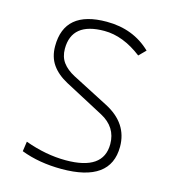

<svg xmlns="http://www.w3.org/2000/svg" viewBox="-107 -791 800 889"><g transform="rotate(15 293.0 -346.5)"><path d="M269 9.8Q161.6 9.8 74.7 -23.4L81.5 -70.8Q182.1 -34.2 276.9 -34.2Q457.5 -34.2 457.5 -159.7Q457.5 -241.2 380.4 -282.2L193.4 -381.3Q144 -407.7 118.7 -444.1Q93.3 -480.5 93.3 -532.2Q93.3 -703.1 295.9 -703.1Q423.3 -703.1 507.8 -621.6L476.1 -589.8Q385.7 -659.2 296.4 -659.2Q140.1 -659.2 140.1 -532.2Q140.1 -493.7 159.7 -467Q179.2 -440.4 217.3 -420.4L391.1 -330.6Q504.4 -272 504.4 -159.7Q504.4 9.8 269 9.8Z"/></g></svg>

Font: Cascadia Code NF ExtraLight
Style: Regular
Weight: 200
Monospace: yes
Designer: Aaron Bell
Foundry: Saja Typeworks
Version: Version 2404.023; ttfautohint (v1.8.4)